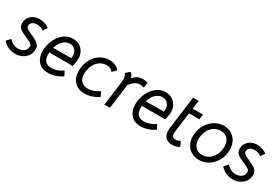

<svg xmlns="http://www.w3.org/2000/svg" viewBox="39 -1508 3475 2400"><g transform="rotate(30 1776.0 -307.5)"><path d="M-13 -75 38 -128Q69 -95 100 -80Q131 -65 167 -65Q216 -65 248 -87.5Q280 -110 285 -150L286 -160Q286 -178 276 -190Q266 -202 248 -211.5Q230 -221 187 -240Q118 -268 86.5 -294Q55 -320 55 -367Q55 -412 77 -446.5Q99 -481 137.5 -500.5Q176 -520 223 -520Q264 -520 303 -506Q342 -492 363 -471L324 -414Q286 -446 228 -446Q187 -446 161.5 -427Q136 -408 136 -377Q136 -361 146 -349Q156 -337 170 -329.5Q184 -322 219 -305Q298 -272 332 -243.5Q366 -215 366 -167Q366 -115 339.5 -75Q313 -35 267.5 -12.5Q222 10 167 10Q59 10 -13 -75Z M532 -191Q532 -63 650 -63Q692 -63 731 -76.5Q770 -90 812 -119L844 -55Q805 -26 751 -7.5Q697 11 644 11Q552 11 501.5 -46Q451 -103 451 -196Q451 -219 454 -243Q464 -314 497.5 -377Q531 -440 585 -478.5Q639 -517 707 -517Q759 -517 800.5 -493Q842 -469 865 -426.5Q888 -384 888 -330Q888 -320 886 -298Q879 -258 871 -219H533Q532 -210 532 -191ZM807 -295 808 -307Q810 -323 810 -330Q810 -380 780 -411.5Q750 -443 704 -443Q653 -443 610 -404Q567 -365 547 -293Z M966 -205Q966 -228 969 -252Q979 -329 1016 -388.5Q1053 -448 1111 -481Q1169 -514 1238 -514Q1285 -514 1325.5 -494.5Q1366 -475 1380 -448L1328 -397Q1309 -421 1288 -430.5Q1267 -440 1236 -440Q1160 -440 1108.5 -386Q1057 -332 1045 -241Q1043 -229 1043 -206Q1043 -140 1078 -103.5Q1113 -67 1176 -67Q1214 -67 1250.5 -80Q1287 -93 1337 -123L1366 -58Q1321 -27 1269.5 -10Q1218 7 1169 7Q1076 7 1021 -50.5Q966 -108 966 -205Z M1786 -506 1777 -429Q1743 -439 1718 -439Q1670 -439 1642 -414Q1610 -395 1582 -351L1535 1H1455L1502 -355Q1504 -367 1504 -389Q1504 -442 1477 -468L1534 -517Q1548 -508 1560.5 -489.5Q1573 -471 1579 -450Q1601 -476 1628 -495Q1669 -517 1718 -517Q1744 -517 1786 -506Z M1868 -191Q1868 -63 1986 -63Q2028 -63 2067 -76.5Q2106 -90 2148 -119L2180 -55Q2141 -26 2087 -7.5Q2033 11 1980 11Q1888 11 1837.5 -46Q1787 -103 1787 -196Q1787 -219 1790 -243Q1800 -314 1833.5 -377Q1867 -440 1921 -478.5Q1975 -517 2043 -517Q2095 -517 2136.5 -493Q2178 -469 2201 -426.5Q2224 -384 2224 -330Q2224 -320 2222 -298Q2215 -258 2207 -219H1869Q1868 -210 1868 -191ZM2143 -295 2144 -307Q2146 -323 2146 -330Q2146 -380 2116 -411.5Q2086 -443 2040 -443Q1989 -443 1946 -404Q1903 -365 1883 -293Z M2308 -118Q2308 -141 2310 -153L2372 -629H2452L2436 -507H2585L2576 -433H2426L2389 -149Q2387 -131 2387 -126Q2387 -64 2441 -64Q2462 -64 2474 -68Q2486 -72 2509 -84L2540 -15Q2500 14 2439 14Q2376 14 2342 -20Q2308 -54 2308 -118Z M2609 -214Q2609 -235 2612 -256Q2622 -330 2661 -389.5Q2700 -449 2758.5 -483Q2817 -517 2884 -517Q2947 -517 2995 -488.5Q3043 -460 3069.5 -409Q3096 -358 3096 -293Q3096 -272 3093 -249Q3084 -175 3045.5 -116Q3007 -57 2948.5 -23.5Q2890 10 2822 10Q2759 10 2710.5 -18.5Q2662 -47 2635.5 -98Q2609 -149 2609 -214ZM3015 -257Q3018 -277 3018 -293Q3018 -362 2981.5 -402.5Q2945 -443 2882 -443Q2808 -443 2755 -389Q2702 -335 2691 -249Q2689 -237 2689 -213Q2689 -145 2725.5 -104.5Q2762 -64 2825 -64Q2899 -64 2951.5 -117Q3004 -170 3015 -257Z M3127 -75 3178 -128Q3209 -95 3240 -80Q3271 -65 3307 -65Q3356 -65 3388 -87.5Q3420 -110 3425 -150L3426 -160Q3426 -178 3416 -190Q3406 -202 3388 -211.5Q3370 -221 3327 -240Q3258 -268 3226.5 -294Q3195 -320 3195 -367Q3195 -412 3217 -446.5Q3239 -481 3277.5 -500.5Q3316 -520 3363 -520Q3404 -520 3443 -506Q3482 -492 3503 -471L3464 -414Q3426 -446 3368 -446Q3327 -446 3301.5 -427Q3276 -408 3276 -377Q3276 -361 3286 -349Q3296 -337 3310 -329.5Q3324 -322 3359 -305Q3438 -272 3472 -243.5Q3506 -215 3506 -167Q3506 -115 3479.5 -75Q3453 -35 3407.5 -12.5Q3362 10 3307 10Q3199 10 3127 -75Z"/></g></svg>

Font: Bellota Text
Style: Bold Italic
Weight: 700
Italic angle: -7.5°
Designer: Kemie Guaida
Foundry: Kemie Guaida
Version: Version 4.001